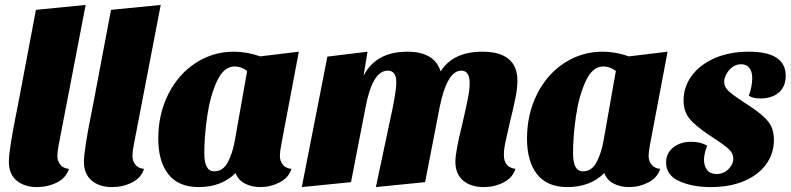

<svg xmlns="http://www.w3.org/2000/svg" viewBox="-20 -740 3212 780"><path d="M213 -107Q213 -86 225 -71Q237 -56 260 -54Q249 -18 212 1Q175 20 130 20Q79 20 47.5 -6.5Q16 -33 16 -83Q16 -132 49 -294L53 -314L126 -700L328 -720L218 -149Q213 -122 213 -107Z M518 -107Q518 -86 530 -71Q542 -56 565 -54Q554 -18 517 1Q480 20 435 20Q384 20 352.5 -6.5Q321 -33 321 -83Q321 -132 354 -294L358 -314L431 -700L633 -720L523 -149Q518 -122 518 -107Z M1117 -107Q1117 -86 1129 -71Q1141 -56 1164 -54Q1153 -18 1116 1Q1079 20 1037 20Q1002 20 974.5 5.5Q947 -9 937 -37Q880 20 787 20Q705 20 664 -32Q623 -84 623 -177Q623 -276 663.5 -357Q704 -438 774.5 -484Q845 -530 930 -530Q983 -530 1037 -511L1194 -530L1122 -149Q1117 -122 1117 -107ZM933 -470Q889 -470 861.5 -410.5Q834 -351 822 -269Q810 -187 810 -117Q810 -44 850 -44Q886 -44 905.5 -81Q925 -118 934 -169L984 -452Q959 -470 933 -470Z M1635 -530Q1745 -530 1770 -450Q1821 -530 1939 -530Q2082 -530 2082 -412Q2082 -382 2074 -342Q2066 -302 2052 -246Q2040 -195 2033.5 -164Q2027 -133 2027 -111Q2027 -60 2074 -54Q2063 -18 2026 1Q1989 20 1945 20Q1893 20 1861.5 -6.5Q1830 -33 1830 -83Q1830 -124 1859 -240Q1875 -310 1881.5 -343.5Q1888 -377 1888 -403Q1888 -453 1854 -453Q1796 -453 1766 -304L1707 0L1507 20L1563 -244Q1590 -364 1590 -406Q1590 -453 1555 -453Q1493 -453 1465 -304L1406 0L1206 20L1310 -510L1473 -530L1457 -432Q1507 -530 1635 -530Z M2615 -107Q2615 -86 2627 -71Q2639 -56 2662 -54Q2651 -18 2614 1Q2577 20 2535 20Q2500 20 2472.5 5.5Q2445 -9 2435 -37Q2378 20 2285 20Q2203 20 2162 -32Q2121 -84 2121 -177Q2121 -276 2161.5 -357Q2202 -438 2272.5 -484Q2343 -530 2428 -530Q2481 -530 2535 -511L2692 -530L2620 -149Q2615 -122 2615 -107ZM2431 -470Q2387 -470 2359.5 -410.5Q2332 -351 2320 -269Q2308 -187 2308 -117Q2308 -44 2348 -44Q2384 -44 2403.5 -81Q2423 -118 2432 -169L2482 -452Q2457 -470 2431 -470Z M2884 -176Q2868 -186 2860 -192Q2802 -231 2779.5 -260Q2757 -289 2757 -332Q2757 -387 2790 -432Q2823 -477 2883 -503.5Q2943 -530 3022 -530Q3172 -530 3172 -432Q3172 -389 3144.5 -364.5Q3117 -340 3067 -340Q3039 -340 3022 -351Q3036 -390 3036 -422Q3036 -450 3024 -464.5Q3012 -479 2991 -479Q2971 -479 2955.5 -467.5Q2940 -456 2931 -439Q2922 -422 2922 -408Q2922 -386 2941 -369Q2960 -352 3003 -324L3023 -311Q3078 -275 3101 -246Q3124 -217 3124 -171Q3124 -117 3093 -73.5Q3062 -30 3004 -5Q2946 20 2868 20Q2793 20 2739.5 -4Q2686 -28 2686 -80Q2686 -118 2715 -141Q2744 -164 2788 -164Q2827 -164 2853 -148Q2840 -115 2840 -92Q2840 -65 2853 -49Q2866 -33 2891 -33Q2919 -33 2939 -52.5Q2959 -72 2959 -95Q2959 -117 2941.5 -133.5Q2924 -150 2884 -176Z"/></svg>

Font: Sansita ExtraBold Italic
Style: Regular
Weight: 800
Italic angle: -11°
Designer: Pablo Cosgaya
Foundry: Omnibus-Type
Version: Version 1.006